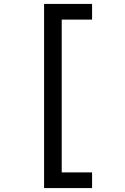

<svg xmlns="http://www.w3.org/2000/svg" viewBox="-20 -850 640 980"><path d="M205 110V-830H450V-750H295V30H450V110Z"/></svg>

Font: JetBrainsMono NF
Style: Regular
Weight: 400
Designer: Philipp Nurullin, Konstantin Bulenkov
Foundry: JetBrains
Version: Version 2.251; ttfautohint (v1.8.3);Nerd Fonts 2.2.2